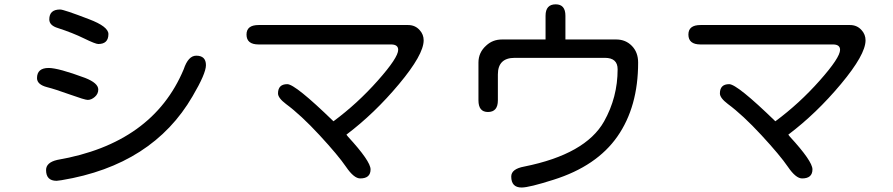

<svg xmlns="http://www.w3.org/2000/svg" viewBox="-20 -793 4040 869"><path d="M200.2 -485.4Q244.1 -485.4 365.2 -440.4Q424.8 -417 424.8 -387.7Q424.8 -368.2 409.2 -354.5Q393.6 -340.8 377 -340.8Q364.3 -340.8 296.4 -365.2Q228.5 -389.6 193.4 -398.4Q147.5 -410.2 147.5 -439.5Q147.5 -485.4 200.2 -485.4ZM252 -750Q268.6 -750 382.8 -706.1Q470.7 -672.9 470.7 -638.7Q470.7 -593.8 424.8 -593.8Q412.1 -593.8 360.4 -619.1Q308.6 -644.5 242.2 -666Q203.1 -677.7 203.1 -705.1Q203.1 -750 252 -750ZM868.2 -541Q912.1 -541 912.1 -498Q912.1 -460 851.6 -357.4Q670.9 -45.9 258.8 22.5L236.3 25.4Q188.5 25.4 188.5 -23.4Q188.5 -57.6 239.3 -69.3Q670.9 -143.6 811.5 -479.5Q832 -541 868.2 -541Z M1489.3 -244.1Q1597.7 -324.2 1689.9 -428.2Q1782.2 -532.2 1782.2 -567.4Q1782.2 -591.8 1750 -591.8H1150.4Q1095.7 -591.8 1095.7 -636.7Q1095.7 -679.7 1150.4 -679.7H1827.1Q1859.4 -679.7 1879.9 -656.2Q1897.5 -636.7 1897.5 -610.4Q1897.5 -545.9 1786.1 -412.6Q1674.8 -279.3 1547.9 -183.6L1554.7 -174.8Q1657.2 -63.5 1657.2 -26.4Q1657.2 14.6 1610.4 14.6Q1582 14.6 1546.4 -37.6Q1510.7 -89.8 1426.3 -181.2Q1341.8 -272.5 1274.4 -322.3Q1238.3 -349.6 1238.3 -370.1Q1238.3 -412.1 1280.3 -412.1Q1316.4 -412.1 1489.3 -244.1Z M2449.2 -614.3V-721.7Q2449.2 -773.4 2495.1 -773.4Q2539.1 -773.4 2539.1 -721.7V-614.3H2769.5Q2811.5 -614.3 2839.8 -585.4Q2868.2 -556.6 2868.2 -509.8Q2868.2 -309.6 2774.4 -175.3Q2680.7 -41 2485.4 20.5Q2375 55.7 2340.8 55.7Q2293.9 55.7 2293.9 5.9Q2293.9 -28.3 2352.5 -39.1Q2629.9 -94.7 2713.9 -243.2Q2775.4 -352.5 2775.4 -479.5Q2775.4 -531.2 2717.8 -531.2H2309.6Q2233.4 -531.2 2233.4 -456.1V-338.9Q2233.4 -286.1 2188.5 -286.1Q2145.5 -286.1 2145.5 -338.9V-509.8Q2145.5 -555.7 2180.7 -586.9Q2210 -614.3 2252 -614.3H2449.2Z M3489.3 -244.1Q3597.7 -324.2 3689.9 -428.2Q3782.2 -532.2 3782.2 -567.4Q3782.2 -591.8 3750 -591.8H3150.4Q3095.7 -591.8 3095.7 -636.7Q3095.7 -679.7 3150.4 -679.7H3827.1Q3859.4 -679.7 3879.9 -656.2Q3897.5 -636.7 3897.5 -610.4Q3897.5 -545.9 3786.1 -412.6Q3674.8 -279.3 3547.9 -183.6L3554.7 -174.8Q3657.2 -63.5 3657.2 -26.4Q3657.2 14.6 3610.4 14.6Q3582 14.6 3546.4 -37.6Q3510.7 -89.8 3426.3 -181.2Q3341.8 -272.5 3274.4 -322.3Q3238.3 -349.6 3238.3 -370.1Q3238.3 -412.1 3280.3 -412.1Q3316.4 -412.1 3489.3 -244.1Z"/></svg>

Font: jf-openhuninn-1.0
Style: Regular
Weight: 400
Designer: [Kosugi Maru]
      Designed by Motoya company      

      [Varela Round]
      Joe Prince(Latin component); Avraham Co
Foundry: justfont CO.,LTD.
Version: 1.0